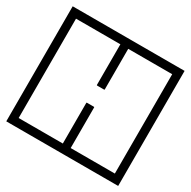

<svg xmlns="http://www.w3.org/2000/svg" viewBox="-156 -717 841 847"><g transform="rotate(30 265.0 -293.0)"><path d="M-20 -279H20Q20 -279 20 -261.8Q20 -244.5 20 -217.2Q20 -190 20 -159.5Q20 -129 20 -101.8Q20 -74.5 20 -57.2Q20 -40 20 -40Q20 -40 20 -40Q20 -40 20 -40Q20 -40 20 -40Q20 -40 20 -40Q20 -40 20 -40Q20 -40 20 -40Q20 -40 20 -40Q20 -40 20 -40Q20 -40 20 -40Q20 -40 20 -40Q20 -40 20 -40Q20 -40 20 -40Q20 -40 20 -40Q20 -40 38.2 -40Q56.5 -40 85.2 -40Q114 -40 146 -40Q178 -40 206.8 -40Q235.5 -40 253.8 -40Q272 -40 272 -40Q272 -30.5 272 -20.2Q272 -10 272 0Q272 0 272 0Q272 0 272 0Q272 0 272 0Q272 0 272 0Q272 0 272 0Q272 0 251 0Q230 0 196.8 0Q163.5 0 126 0Q88.5 0 55.2 0Q22 0 1 0Q-20 0 -20 0Q-20 0 -20 0Q-20 0 -20 0Q-20 0 -20 0Q-20 0 -20 0Q-20 0 -20 -20.2Q-20 -40.5 -20 -72.2Q-20 -104 -20 -139.5Q-20 -175 -20 -206.8Q-20 -238.5 -20 -258.8Q-20 -279 -20 -279ZM-20 -188V-398H20Q20 -398 20 -382.2Q20 -366.5 20 -345.5Q20 -324.5 20 -308.8Q20 -293 20 -293Q20 -293 20 -293Q20 -293 20 -293Q20 -293 20 -293Q20 -293 20 -293Q20 -293 20 -277.2Q20 -261.5 20 -240.5Q20 -219.5 20 -203.8Q20 -188 20 -188ZM550 -279Q550 -279 550 -258.8Q550 -238.5 550 -206.8Q550 -175 550 -139.5Q550 -104 550 -72.2Q550 -40.5 550 -20.2Q550 0 550 0Q550 0 550 0Q550 0 550 0Q550 0 550 0Q550 0 550 0Q550 0 529 0Q508 0 474.8 0Q441.5 0 404 0Q366.5 0 333.2 0Q300 0 279 0Q258 0 258 0Q258 0 258 0Q258 0 258 0Q258 0 258 0Q258 0 258 0Q258 0 258 0Q258 -10 258 -20.2Q258 -30.5 258 -40Q258 -40 276.2 -40Q294.5 -40 323.2 -40Q352 -40 384 -40Q416 -40 444.8 -40Q473.5 -40 491.8 -40Q510 -40 510 -40Q510 -40 510 -40Q510 -40 510 -40Q510 -40 510 -40Q510 -40 510 -40Q510 -40 510 -40Q510 -40 510 -40Q510 -40 510 -40Q510 -40 510 -40Q510 -40 510 -40Q510 -40 510 -40Q510 -40 510 -40Q510 -40 510 -40Q510 -40 510 -40Q510 -40 510 -57.2Q510 -74.5 510 -101.8Q510 -129 510 -159.5Q510 -190 510 -217.2Q510 -244.5 510 -261.8Q510 -279 510 -279ZM-20 -307Q-20 -307 -20 -327.2Q-20 -347.5 -20 -379.2Q-20 -411 -20 -446.5Q-20 -482 -20 -513.8Q-20 -545.5 -20 -565.8Q-20 -586 -20 -586Q-20 -586 -20 -586Q-20 -586 -20 -586Q-20 -586 -20 -586Q-20 -586 -20 -586Q-20 -586 1 -586Q22 -586 55.2 -586Q88.5 -586 126 -586Q163.5 -586 196.8 -586Q230 -586 251 -586Q272 -586 272 -586Q272 -586 272 -586Q272 -586 272 -586Q272 -586 272 -586Q272 -586 272 -586Q272 -586 272 -586Q272 -576.5 272 -566.2Q272 -556 272 -546Q272 -546 253.8 -546Q235.5 -546 206.8 -546Q178 -546 146 -546Q114 -546 85.2 -546Q56.5 -546 38.2 -546Q20 -546 20 -546Q20 -546 20 -546Q20 -546 20 -546Q20 -546 20 -546Q20 -546 20 -546Q20 -546 20 -546Q20 -546 20 -546Q20 -546 20 -546Q20 -546 20 -546Q20 -546 20 -546Q20 -546 20 -546Q20 -546 20 -546Q20 -546 20 -546Q20 -546 20 -546Q20 -546 20 -528.8Q20 -511.5 20 -484.2Q20 -457 20 -426.5Q20 -396 20 -368.8Q20 -341.5 20 -324.2Q20 -307 20 -307ZM550 -188H510Q510 -188 510 -203.8Q510 -219.5 510 -240.5Q510 -261.5 510 -277.2Q510 -293 510 -293Q510 -293 510 -293Q510 -293 510 -293Q510 -293 510 -293Q510 -293 510 -293Q510 -293 510 -308.8Q510 -324.5 510 -345.5Q510 -366.5 510 -382.2Q510 -398 510 -398H550ZM550 -307H510Q510 -307 510 -324.2Q510 -341.5 510 -368.8Q510 -396 510 -426.5Q510 -457 510 -484.2Q510 -511.5 510 -528.8Q510 -546 510 -546Q510 -546 510 -546Q510 -546 510 -546Q510 -546 510 -546Q510 -546 510 -546Q510 -546 510 -546Q510 -546 510 -546Q510 -546 510 -546Q510 -546 510 -546Q510 -546 510 -546Q510 -546 510 -546Q510 -546 510 -546Q510 -546 510 -546Q510 -546 510 -546Q510 -546 491.8 -546Q473.5 -546 444.8 -546Q416 -546 384 -546Q352 -546 323.2 -546Q294.5 -546 276.2 -546Q258 -546 258 -546Q258 -556 258 -566.2Q258 -576.5 258 -586Q258 -586 258 -586Q258 -586 258 -586Q258 -586 258 -586Q258 -586 258 -586Q258 -586 258 -586Q258 -586 279 -586Q300 -586 333.2 -586Q366.5 -586 404 -586Q441.5 -586 474.8 -586Q508 -586 529 -586Q550 -586 550 -586Q550 -586 550 -586Q550 -586 550 -586Q550 -586 550 -586Q550 -586 550 -586Q550 -586 550 -565.8Q550 -545.5 550 -513.8Q550 -482 550 -446.5Q550 -411 550 -379.2Q550 -347.5 550 -327.2Q550 -307 550 -307ZM249 -249Q249 -249 257 -249Q265 -249 273 -249Q281 -249 281 -249Q283 -249 283.8 -248.8Q284.5 -248.5 284.8 -247.8Q285 -247 285 -245Q285 -245 285 -224.5Q285 -204 285 -173.5Q285 -143 285 -112.5Q285 -82 285 -61.5Q285 -41 285 -41Q285 -41 285 -41Q285 -41 285 -41Q285 -41 285 -41Q285 -41 285 -41Q285 -41 285 -41Q285 -38 284.5 -37.5Q284 -37 281 -37Q281 -37 276.2 -37Q271.5 -37 265 -37Q258.5 -37 253.8 -37Q249 -37 249 -37Q247 -37 246.2 -37.2Q245.5 -37.5 245.2 -38.2Q245 -39 245 -41Q245 -41 245 -41Q245 -41 245 -41Q245 -41 245 -41Q245 -41 245 -41Q245 -41 245 -41Q245 -41 245 -61.5Q245 -82 245 -112.5Q245 -143 245 -173.5Q245 -204 245 -224.5Q245 -245 245 -245Q245 -247 245.2 -247.8Q245.5 -248.5 246.2 -248.8Q247 -249 249 -249ZM282 -337Q282 -337 274 -337Q266 -337 258 -337Q250 -337 250 -337Q248 -337 247.2 -337.2Q246.5 -337.5 246.2 -338.2Q246 -339 246 -341Q246 -341 246 -361.5Q246 -382 246 -412.5Q246 -443 246 -473.5Q246 -504 246 -524.5Q246 -545 246 -545Q246 -545 246 -545Q246 -545 246 -545Q246 -545 246 -545Q246 -545 246 -545Q246 -545 246 -545Q246 -548 246.5 -548.5Q247 -549 250 -549Q250 -549 254.8 -549Q259.5 -549 266 -549Q272.5 -549 277.2 -549Q282 -549 282 -549Q284 -549 284.8 -548.8Q285.5 -548.5 285.8 -547.8Q286 -547 286 -545Q286 -545 286 -545Q286 -545 286 -545Q286 -545 286 -545Q286 -545 286 -545Q286 -545 286 -545Q286 -545 286 -524.5Q286 -504 286 -473.5Q286 -443 286 -412.5Q286 -382 286 -361.5Q286 -341 286 -341Q286 -339 285.8 -338.2Q285.5 -337.5 284.8 -337.2Q284 -337 282 -337Z"/></g></svg>

Font: Honk
Style: Regular
Weight: 400
Designer: Noopur Datye & Yesha Goshar
Foundry: Ek Type
Version: Version 1.000